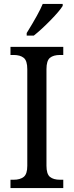

<svg xmlns="http://www.w3.org/2000/svg" viewBox="-20 -951 372 971"><path d="M33 -42H49Q82 -42 100 -56.5Q118 -71 118 -112V-601Q118 -644 100 -658.5Q82 -673 49 -673H33V-714H300V-673H284Q250 -673 232.5 -658.5Q215 -644 215 -601V-113Q215 -71 232.5 -56.5Q250 -42 284 -42H300V0H33ZM115 -784Q177 -884 196 -931H297V-921Q281 -895 235 -848Q189 -801 151 -771H115Z"/></svg>

Font: Noto Serif Narrow
Style: Regular
Weight: 400
Width: 4
Designer: Monotype Design Team
Foundry: Monotype Imaging Inc.
Version: Version 1.001